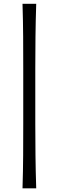

<svg xmlns="http://www.w3.org/2000/svg" viewBox="-20 -838 311 1020"><path d="M99.6 162.6Q102.5 69.8 103 -13.2Q103.5 -96.2 103.5 -180.2V-474.6Q103.5 -559.1 103 -642.1Q102.5 -725.1 99.6 -817.9H172.4Q169.4 -725.1 168.5 -642.1Q167.5 -559.1 167.5 -474.6V-180.2Q167.5 -96.2 168.5 -13.2Q169.4 69.8 172.4 162.6Z"/></svg>

Font: Pinar DS1 Regular
Style: Regular
Weight: 400
Designer: Amin Abedi
Version: Version 3.000